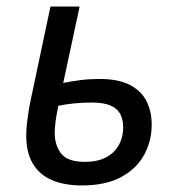

<svg xmlns="http://www.w3.org/2000/svg" viewBox="-20 -556 540 586"><path d="M230 10Q176 10 138 -6.5Q100 -23 80 -57Q60 -91 60 -143Q60 -163 63.5 -189.5Q67 -216 71 -238L134 -536H223L173 -303Q198 -308 225.5 -311.5Q253 -315 284 -315Q341 -315 376 -297Q411 -279 427 -247.5Q443 -216 443 -175Q443 -126 420 -83.5Q397 -41 349.5 -15.5Q302 10 230 10ZM239 -62Q270 -62 292 -70.5Q314 -79 328 -93.5Q342 -108 349 -127Q356 -146 356 -167Q356 -191 347 -208Q338 -225 317 -234Q296 -243 261 -243Q233 -243 207 -240.5Q181 -238 158 -233Q152 -204 149.5 -184.5Q147 -165 147 -150Q147 -113 166.5 -87.5Q186 -62 239 -62Z"/></svg>

Font: Noto Sans Display
Style: Italic
Weight: 400
Italic angle: -12°
Designer: Monotype Design Team
Foundry: Monotype Imaging Inc.
Version: Version 2.003